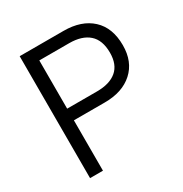

<svg xmlns="http://www.w3.org/2000/svg" viewBox="-161 -815 899 941"><g transform="rotate(-30 288.5 -345.0)"><path d="M545 -484Q545 -391 486.5 -338Q428 -285 328 -285H153V0H80V-690H328Q429 -690 487 -636.5Q545 -583 545 -484ZM472 -484Q472 -555 433 -589.5Q394 -624 322 -624H153V-351H322Q394 -351 433 -384Q472 -417 472 -484Z"/></g></svg>

Font: D-DIN
Style: Regular
Weight: 400
Designer: Charles Nix
Foundry: Datto Inc.
Version: Version 1.00